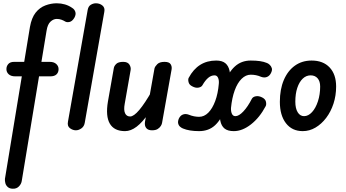

<svg xmlns="http://www.w3.org/2000/svg" viewBox="-20 -792 2104 1167"><path d="M58 355Q39 355 27.5 345Q16 335 12.5 321Q9 307 10 295L162 -628Q172 -684 196.5 -715Q221 -746 255.5 -759Q290 -772 325 -772Q351 -772 375 -765Q399 -758 420 -743Q433 -735 438 -719.5Q443 -704 432 -684Q419 -662 402 -658.5Q385 -655 375 -662Q367 -667 354 -672Q341 -677 325 -677Q305 -677 287 -660.5Q269 -644 263 -605L112 309Q109 327 94.5 341.5Q80 356 58 355ZM72 -328Q47 -328 33 -340.5Q19 -353 19 -372Q19 -390 30.5 -403Q42 -416 66 -416H282Q308 -416 322 -403Q336 -390 336 -372Q336 -352 323.5 -340Q311 -328 287 -328Z M441 0Q423 0 405.5 -12.5Q388 -25 393 -52L513 -732Q517 -754 532 -763Q547 -772 563 -772Q586 -772 602.5 -758.5Q619 -745 614 -720L495 -45Q491 -23 474.5 -11.5Q458 0 441 0Z M740 5Q674 5 647.5 -40.5Q621 -86 636 -175L672 -379Q674 -391 686.5 -403.5Q699 -416 729 -416Q756 -416 766.5 -399.5Q777 -383 774 -366L738 -161Q731 -124 740 -104Q749 -84 771 -84Q793 -84 826.5 -123.5Q860 -163 905 -242L884 -104Q846 -49 810.5 -22Q775 5 740 5ZM904 0Q880 0 869 -13.5Q858 -27 861 -50L919 -376Q922 -388 936 -402Q950 -416 980 -416Q1008 -416 1017 -402Q1026 -388 1023 -370L965 -45Q964 -37 957.5 -26.5Q951 -16 938.5 -8Q926 0 904 0Z M1190 5Q1130 5 1092 -11Q1084 -14 1075 -21.5Q1066 -29 1063 -41.5Q1060 -54 1067 -71Q1076 -90 1092 -96Q1108 -102 1127 -95Q1144 -88 1160 -85Q1176 -82 1190 -82Q1221 -82 1246 -107Q1271 -132 1288 -177.5Q1305 -223 1310 -283Q1312 -304 1305.5 -319Q1299 -334 1284 -334Q1263 -334 1245 -318.5Q1227 -303 1211 -275Q1205 -263 1187 -259.5Q1169 -256 1149 -267Q1130 -276 1126 -293Q1122 -310 1127 -319Q1183 -424 1294 -424Q1330 -424 1349.5 -408Q1369 -392 1375.5 -361Q1382 -330 1377 -285Q1370 -197 1348 -132Q1326 -67 1287.5 -31Q1249 5 1190 5ZM1401 5Q1364 5 1344.5 -11Q1325 -27 1319 -58.5Q1313 -90 1317 -135Q1324 -222 1346 -287Q1368 -352 1407.5 -388Q1447 -424 1504 -424Q1536 -424 1560 -420.5Q1584 -417 1603 -409Q1611 -406 1619.5 -398Q1628 -390 1632 -378Q1636 -366 1627 -348Q1618 -330 1602 -324Q1586 -318 1567 -325Q1551 -332 1535.5 -335Q1520 -338 1504 -338Q1474 -338 1448.5 -313Q1423 -288 1406.5 -242.5Q1390 -197 1384 -136Q1383 -115 1389.5 -100.5Q1396 -86 1411 -86Q1432 -86 1459 -114.5Q1486 -143 1511 -192Q1518 -204 1535.5 -207Q1553 -210 1573 -200Q1593 -190 1596.5 -173.5Q1600 -157 1595 -147Q1558 -77 1505.5 -36Q1453 5 1401 5Z M1820 5Q1755 5 1718 -43Q1681 -91 1681 -173Q1681 -249 1705 -305.5Q1729 -362 1772.5 -393Q1816 -424 1874 -424Q1944 -424 1983.5 -382Q2023 -340 2023 -266Q2023 -211 2007 -162Q1991 -113 1962.5 -75.5Q1934 -38 1897.5 -16.5Q1861 5 1820 5ZM1828 -86Q1854 -86 1876.5 -110.5Q1899 -135 1912.5 -176.5Q1926 -218 1926 -266Q1926 -298 1910.5 -316Q1895 -334 1868 -334Q1841 -334 1820 -314Q1799 -294 1787 -258Q1775 -222 1775 -174Q1775 -133 1789.5 -109.5Q1804 -86 1828 -86Z"/></svg>

Font: Edu VIC WA NT Beginner SemiBold
Style: Regular
Weight: 600
Designer: Tina and Corey Anderson
Foundry: Google for Education
Version: Version 1.003